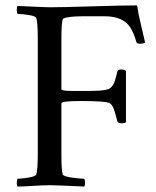

<svg xmlns="http://www.w3.org/2000/svg" viewBox="-20 -684 575 707"><path d="M44.9 2.9Q41.5 -1 41.7 -11.5Q42 -22 44.9 -25.9Q60.5 -25.9 86.2 -30.3Q111.8 -34.7 113.8 -42Q119.1 -59.6 119.1 -116.2V-543Q119.1 -599.6 113.8 -617.2Q111.8 -624.5 86.2 -628.7Q60.5 -632.8 44.9 -632.8Q42 -636.7 41.7 -647.5Q41.5 -658.2 44.9 -662.1Q147.5 -657.2 163.1 -657.2Q208.5 -657.2 318.6 -660.6Q428.7 -664.1 484.9 -664.1Q488.8 -635.3 500 -588.6Q511.2 -542 514.2 -527.8Q509.3 -522.9 496.1 -522.9Q483.4 -522.9 481.9 -529.8Q466.8 -585.4 439 -604.7Q411.1 -624 366.2 -624H279.8Q270 -624 256.8 -623.3Q243.7 -622.6 228 -619.9Q212.4 -617.2 210.9 -612.8Q206.1 -596.7 206.1 -542V-355Q206.1 -349.1 249 -349.1H301.8Q326.7 -349.1 340.8 -349.9Q355 -350.6 367.2 -352.8Q379.4 -355 385 -358.9Q390.6 -362.8 395.5 -370.1Q400.4 -377.4 403.3 -387.5Q406.2 -397.5 410.2 -412.6Q411.1 -418 412.1 -420.9Q413.6 -428.2 426.8 -428.2Q438.5 -428.2 443.8 -422.9V-233.9Q439.9 -230 428.2 -230Q415 -230 412.1 -237.8Q401.9 -277.3 396.7 -288.3Q391.6 -299.3 383.8 -304.2Q371.1 -312 277.8 -312Q206.1 -312 206.1 -303.2V-116.2Q206.1 -58.1 210.9 -42Q212.9 -34.7 243.2 -30.3Q273.4 -25.9 290 -25.9Q293 -22 293.2 -11.5Q293.5 -1 290 2.9Q187.5 -2 163.1 -2Q138.7 -2 101.1 0.5Q63.5 2.9 44.9 2.9Z"/></svg>

Font: Crimson
Style: Roman
Weight: 400
Version: Version 0.8